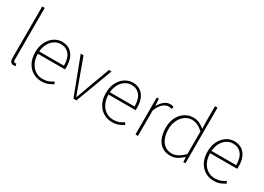

<svg xmlns="http://www.w3.org/2000/svg" viewBox="-12 -1577 3263 2373"><g transform="rotate(30 1619.5 -390.5)"><path d="M159 13Q142 13 130 5.5Q118 -2 111.5 -18Q105 -34 105 -59V-794H141V-53Q141 -37 147 -28.5Q153 -20 163 -20Q166 -20 170 -20.5Q174 -21 182 -22L189 9Q182 10 176 11.5Q170 13 159 13Z M554 13Q488 13 433 -20Q378 -53 345.5 -114.5Q313 -176 313 -262Q313 -327 331.5 -378Q350 -429 382.5 -465.5Q415 -502 455.5 -521Q496 -540 540 -540Q601 -540 645.5 -512Q690 -484 714.5 -429.5Q739 -375 739 -297Q739 -289 739 -280.5Q739 -272 737 -261H351Q351 -192 376.5 -137.5Q402 -83 448 -51.5Q494 -20 556 -20Q601 -20 636 -33Q671 -46 701 -68L717 -37Q687 -19 650 -3Q613 13 554 13ZM351 -294H704Q704 -401 659 -454Q614 -507 540 -507Q493 -507 452 -481.5Q411 -456 384 -408.5Q357 -361 351 -294Z M1009 0 809 -527H849L973 -187Q987 -149 1001 -110.5Q1015 -72 1028 -37H1032Q1046 -72 1060 -110.5Q1074 -149 1087 -187L1212 -527H1249L1052 0Z M1562 13Q1496 13 1441 -20Q1386 -53 1353.5 -114.5Q1321 -176 1321 -262Q1321 -327 1339.5 -378Q1358 -429 1390.5 -465.5Q1423 -502 1463.5 -521Q1504 -540 1548 -540Q1609 -540 1653.5 -512Q1698 -484 1722.5 -429.5Q1747 -375 1747 -297Q1747 -289 1747 -280.5Q1747 -272 1745 -261H1359Q1359 -192 1384.5 -137.5Q1410 -83 1456 -51.5Q1502 -20 1564 -20Q1609 -20 1644 -33Q1679 -46 1709 -68L1725 -37Q1695 -19 1658 -3Q1621 13 1562 13ZM1359 -294H1712Q1712 -401 1667 -454Q1622 -507 1548 -507Q1501 -507 1460 -481.5Q1419 -456 1392 -408.5Q1365 -361 1359 -294Z M1894 0V-527H1924L1930 -428H1932Q1958 -476 1996 -508Q2034 -540 2081 -540Q2095 -540 2107 -538Q2119 -536 2132 -529L2123 -496Q2110 -501 2101 -503Q2092 -505 2076 -505Q2041 -505 2001 -473.5Q1961 -442 1930 -364V0Z M2394 13Q2328 13 2279 -18.5Q2230 -50 2203 -111.5Q2176 -173 2176 -262Q2176 -347 2208.5 -409.5Q2241 -472 2294.5 -506Q2348 -540 2412 -540Q2460 -540 2497 -523Q2534 -506 2574 -474L2571 -573V-794H2607V0H2577L2572 -70H2570Q2537 -37 2493 -12Q2449 13 2394 13ZM2397 -20Q2443 -20 2485.5 -44Q2528 -68 2571 -111V-435Q2528 -474 2489.5 -490.5Q2451 -507 2410 -507Q2355 -507 2310.5 -474Q2266 -441 2240 -385.5Q2214 -330 2214 -262Q2214 -190 2235.5 -135.5Q2257 -81 2298 -50.5Q2339 -20 2397 -20Z M3012 13Q2946 13 2891 -20Q2836 -53 2803.5 -114.5Q2771 -176 2771 -262Q2771 -327 2789.5 -378Q2808 -429 2840.5 -465.5Q2873 -502 2913.5 -521Q2954 -540 2998 -540Q3059 -540 3103.5 -512Q3148 -484 3172.5 -429.5Q3197 -375 3197 -297Q3197 -289 3197 -280.5Q3197 -272 3195 -261H2809Q2809 -192 2834.5 -137.5Q2860 -83 2906 -51.5Q2952 -20 3014 -20Q3059 -20 3094 -33Q3129 -46 3159 -68L3175 -37Q3145 -19 3108 -3Q3071 13 3012 13ZM2809 -294H3162Q3162 -401 3117 -454Q3072 -507 2998 -507Q2951 -507 2910 -481.5Q2869 -456 2842 -408.5Q2815 -361 2809 -294Z"/></g></svg>

Font: Noto Sans HK Thin Thin
Style: Regular
Weight: 250
Version: Version 2.004-H2;hotconv 1.0.118;makeotfexe 2.5.65603